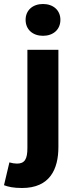

<svg xmlns="http://www.w3.org/2000/svg" viewBox="-73 -746 375 960"><path d="M37 194C177 194 219 99 219 -11V-497H64V-6C64 49 51 72 12 72C0 72 -12 70 -26 66L-53 180C-32 188 -6 194 37 194ZM142 -567C193 -567 229 -598 229 -647C229 -695 193 -726 142 -726C91 -726 55 -695 55 -647C55 -598 91 -567 142 -567Z"/></svg>

Font: Source Sans Pro
Style: Bold
Weight: 700
Designer: Paul D. Hunt
Foundry: Adobe Systems Incorporated
Version: Version 3.006;hotconv 1.0.111;makeotfexe 2.5.65597